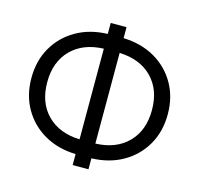

<svg xmlns="http://www.w3.org/2000/svg" viewBox="-112 -880 1071 1031"><g transform="rotate(15 423.0 -364.0)"><path d="M378.9 31.2V-29.8Q280.3 -32.7 204.8 -75.9Q129.4 -119.1 86.7 -193.4Q43.9 -267.6 43.9 -363.8Q43.9 -460 86.7 -534.2Q129.4 -608.4 204.8 -651.6Q280.3 -694.8 378.9 -697.8V-758.8H466.8V-697.8Q565.4 -694.8 640.9 -651.6Q716.3 -608.4 759 -534.2Q801.8 -460 801.8 -363.8Q801.8 -267.6 759 -193.4Q716.3 -119.1 640.9 -75.9Q565.4 -32.7 466.8 -29.8V31.2ZM466.8 -615.7V-111.8Q581.1 -115.7 647.5 -183.1Q713.9 -250.5 713.9 -363.8Q713.9 -477.1 647.5 -544.4Q581.1 -611.8 466.8 -615.7ZM378.9 -111.8V-615.7Q264.6 -611.8 198.2 -544.4Q131.8 -477.1 131.8 -363.8Q131.8 -250.5 198.2 -183.1Q264.6 -115.7 378.9 -111.8Z"/></g></svg>

Font: Inter Display
Style: Regular
Weight: 400
Designer: Rasmus Andersson
Foundry: rsms
Version: Version 4.001;git-9221beed3